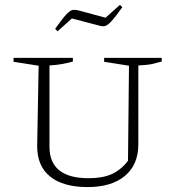

<svg xmlns="http://www.w3.org/2000/svg" viewBox="-20 -753 714 780"><path d="M336 7Q237 7 184 -35.5Q131 -78 131 -159L137 -486L35 -502V-518H276V-503Q259 -498 235.5 -493.5Q212 -489 181 -487V-157Q181 -29 340 -29Q397 -29 434.5 -46Q472 -63 500 -100L504 -486L403 -502V-518H637V-503Q620 -498 600.5 -493.5Q581 -489 542 -487V-167Q542 -84 487.5 -38.5Q433 7 336 7ZM214 -626 204 -636Q234 -678 249.5 -694.5Q265 -711 275.5 -712.5Q286 -714 298 -711L409 -681L467 -733L477 -724Q448 -683 432 -666Q416 -649 405.5 -647Q395 -645 383 -649L272 -678Z"/></svg>

Font: Piazzolla SC ExtraLight
Style: Regular
Weight: 200
Designer: Juan Pablo del Peral
Foundry: Huerta Tipografica
Version: Version 1.330